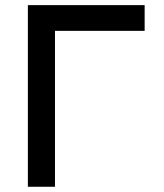

<svg xmlns="http://www.w3.org/2000/svg" viewBox="-20 -713 626 733"><path d="M86.4 0V-693.4H532.2V-595.2H189.9V0Z"/></svg>

Font: Caskaydia Cove Medium
Style: Regular
Weight: 500
Monospace: yes
Designer: Aaron Bell
Foundry: Saja Typeworks
Version: Version 4.300; ttfautohint (v1.8.3)